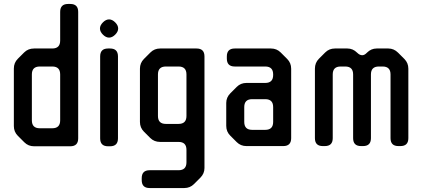

<svg xmlns="http://www.w3.org/2000/svg" viewBox="-20 -730 2143 970"><path d="M103 -11Q123 9 152 9H335Q375 9 375 -31V-670Q375 -710 335 -710H324Q284 -710 284 -670V-525Q284 -485 244 -485H152Q122 -485 102 -465L70 -433Q50 -413 50 -384V-93Q50 -64 70 -44ZM141 -122V-354Q141 -394 181 -394H244Q284 -394 284 -354V-122Q284 -82 244 -82H181Q141 -82 141 -122Z M500 -555Q515 -540 531 -540Q547 -540 562 -555Q577 -570 577 -586Q577 -602 562 -617Q547 -632 531 -632Q515 -632 500 -617Q485 -602 485 -586Q485 -570 500 -555ZM526 9H536Q576 9 576 -31V-445Q576 -485 536 -485H526Q486 -485 486 -445V-31Q486 9 526 9Z M696 180Q696 220 736 220H911Q940 220 960 200L992 168Q1013 147 1013 119V-445Q1013 -485 973 -485H789Q760 -485 740 -465L707 -432Q687 -412 687 -383V-114Q687 -85 707 -65L739 -33Q759 -13 789 -13H882Q922 -13 922 27V90Q922 130 882 130H736Q696 130 696 170ZM778 -144V-354Q778 -394 818 -394H882Q922 -394 922 -354V-144Q922 -104 882 -104H818Q778 -104 778 -144Z M1176 -12Q1196 8 1225 8H1411Q1451 8 1451 -32V-383Q1451 -412 1431 -432L1398 -465Q1378 -485 1349 -485H1166Q1126 -485 1126 -445V-434Q1126 -394 1166 -394H1320Q1360 -394 1360 -354V-351Q1360 -311 1320 -311H1225Q1196 -311 1176 -291L1144 -259Q1123 -238 1123 -210V-94Q1123 -65 1143 -45ZM1214 -114V-189Q1214 -229 1254 -229H1320Q1360 -229 1360 -189V-114Q1360 -74 1320 -74H1254Q1214 -74 1214 -114Z M1611 8H1621Q1661 8 1661 -32V-354Q1661 -394 1701 -394H1724Q1764 -394 1764 -354V-32Q1764 8 1804 8H1814Q1854 8 1854 -32V-354Q1854 -394 1894 -394H1913Q1953 -394 1953 -354V-32Q1953 8 1993 8H2003Q2043 8 2043 -32V-383Q2043 -412 2023 -432L1991 -464Q1970 -485 1942 -485H1883Q1855 -485 1834 -464L1832 -462Q1821 -451 1810 -451Q1797 -451 1784 -464Q1763 -485 1735 -485H1672Q1643 -485 1623 -465L1591 -433Q1571 -413 1571 -383V-32Q1571 8 1611 8Z"/></svg>

Font: WD-XL Lubrifont TC
Style: Regular
Weight: 400
Designer: [WD-XL Lubrifont] Copyright 2020-2022 (c) NightFurySL2001, Skr-ZERO; [ZCOOL QingKe HuangYou] Copyright 2018-2022 (c) The
Version: Version 2.001;hotconv 1.1.1;makeotfexe 2.6.0